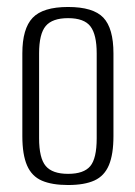

<svg xmlns="http://www.w3.org/2000/svg" viewBox="-20 -523 388 550"><path d="M175 7Q129 7 100 -5.5Q71 -18 57.5 -49Q44 -80 44 -133V-370Q44 -441 73.5 -472Q103 -503 175 -503Q247 -503 276 -472.5Q305 -442 305 -370V-133Q305 -81 292 -50Q279 -19 250.5 -6Q222 7 175 7ZM175 -25Q220 -25 238.5 -47Q257 -69 257 -127V-370Q257 -424 239 -447.5Q221 -471 175 -471Q130 -471 111 -448.5Q92 -426 92 -370V-127Q92 -70 111 -47.5Q130 -25 175 -25Z"/></svg>

Font: Alumni Sans Light
Style: Regular
Weight: 300
Version: Version 1.018